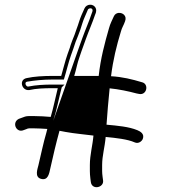

<svg xmlns="http://www.w3.org/2000/svg" viewBox="-20 -730 741 798"><path d="M435.7 -362.9C473.5 -359.2 514.9 -350.5 547.2 -341.7L556.9 -339.8C590.4 -331.7 600.8 -381.8 569.4 -388.4C529.5 -400.4 489 -410.5 441.5 -413.2C449.7 -480.4 464.9 -541.6 482.2 -597.8C486.5 -615.2 494.3 -625.1 499.8 -641.7C504 -652.9 502.1 -662 495.5 -668.6C484.7 -679.5 461.3 -680.7 453.1 -662C446.2 -646 438.3 -632.8 432.8 -612C415.3 -551 398.2 -487.7 390.2 -414.5H288.5C292.8 -428.2 296.7 -444.1 300.3 -459.2C305.5 -481.1 311.8 -495.2 318.1 -515.6L337.1 -568.5C348.8 -601.3 363.8 -634.8 375.1 -668.5C376.8 -673.1 383 -684 377.9 -696C369.2 -716 339.6 -714.8 331.1 -695C322.7 -676.4 314.3 -658.6 307.8 -637.2C301.7 -616.8 296.8 -607.6 289.9 -585.5L280 -560.6C274.2 -546.2 271.8 -536.7 270.8 -533.2L260.9 -505.5C250.9 -477.5 242.9 -443.1 234.4 -414.5H201C159.4 -414.5 121.6 -412.2 91.2 -405.5C56.7 -399 70.3 -352.2 101.3 -355.6C130.9 -362.2 161.2 -363.5 201 -363.5H220.1C210.4 -325.5 202.4 -283 190.7 -244.1C171.1 -246 142.5 -247.5 124 -247.5H98.7C88.8 -247.5 79.5 -244.4 69.2 -240L58.2 -236C27.4 -220.6 48 -176.3 77.8 -189L89 -193.1C93.4 -195.5 97.8 -196.5 101 -196.5H123.5C137.3 -196.5 158 -195.4 176.6 -194.1L172.8 -179C160.1 -136.4 149.8 -85.3 139.7 -43.3C135.9 -27.3 123 5.4 149.9 13.2C180.2 21.9 184.5 -9.4 189.3 -30.9C200.6 -81.8 213.1 -135.4 227.3 -186.4L252.6 -181.6C289.8 -174.7 330.6 -171.6 368.4 -166.5C364.9 -125 353.5 -86.8 353.5 -44V-19C353.5 -9.9 354.2 0.2 355.6 11.9L357.6 27C362.5 61.2 412.7 50 408.4 20L406.4 5C405.2 -4.2 404.5 -12.1 404.5 -19V-44C404.5 -83.3 415.5 -117 419.2 -160.8C462.6 -156.6 510.4 -151.4 539.9 -138.2C555.2 -131.3 569.5 -142.5 573.5 -152.8C581.3 -173.2 564 -183.5 550.7 -189C515.6 -203.5 468.5 -207.6 422.7 -211.8C426 -261.4 430.7 -312.3 435.7 -362.9ZM201.3 -227.9C215.5 -272.2 224.9 -322.5 236.5 -366.9L248.1 -378.5H201C161.2 -378.5 129.4 -376.6 98.6 -370.4C94.3 -369.5 92 -371.2 89.8 -373.4C84.7 -378.4 83.2 -389.2 93.1 -390.6C124.3 -395.8 158.7 -399.5 201 -399.5H245.5C255.4 -431.2 264.3 -470.3 275.1 -500.5L285.2 -528.8C285.8 -531.2 288.7 -540 294.1 -555.5L304.1 -580.5C311.8 -599.7 315.8 -611.5 322.2 -632.8C328 -652.4 337.1 -669 345 -689.2C347.3 -695.3 357.6 -697.7 362 -693.3C367.2 -688.2 364.4 -682.7 360.9 -673.5C350.1 -640.9 335.1 -607.3 322.9 -573.5L303.9 -520.4Z"/></svg>

Font: CiSf OpenHand
Style: Gls
Weight: 400
Foundry: Cannot Into Space Fonts
Version: Version 0.7892